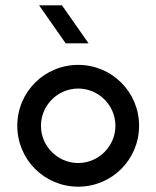

<svg xmlns="http://www.w3.org/2000/svg" viewBox="-20 -696 588 722"><path d="M213 -676H127L227 -533H313ZM274 -83C197 -83 134 -146 134 -223C134 -300 197 -363 274 -363C351 -363 414 -300 414 -223C414 -146 351 -83 274 -83ZM274 -452C147 -452 45 -350 45 -223C45 -96 147 6 274 6C401 6 503 -96 503 -223C503 -350 401 -452 274 -452Z"/></svg>

Font: Glacial Indifference
Style: Medium
Weight: 500
Version: Version 1.001